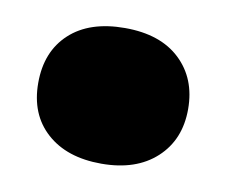

<svg xmlns="http://www.w3.org/2000/svg" viewBox="-43 -456 414 352"><g transform="rotate(10 164.5 -280.0)"><path d="M164.5 -154Q100 -154 62.5 -187.8Q25 -221.5 25 -280Q25 -338.5 61.8 -372.5Q98.5 -406.5 164.5 -406.5Q230.5 -406.5 267.2 -371.8Q304 -337 304 -280Q304 -223 266.5 -188.5Q229 -154 164.5 -154Z"/></g></svg>

Font: Encode Sans Semi Expanded Black
Style: Regular
Weight: 900
Width: 6
Designer: Multiple Designers
Foundry: Impallari Type
Version: Version 3.000; ttfautohint (v1.8.3) -l 8 -r 50 -G 200 -x 14 